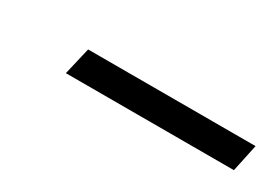

<svg xmlns="http://www.w3.org/2000/svg" viewBox="-14 -804 406 285"><g transform="rotate(30 189.5 -661.5)"><path d="M81 -638 92 -685H379L369 -638Z"/></g></svg>

Font: Saira Light
Style: Italic
Weight: 300
Italic angle: -12°
Designer: Hector Gatti with collaboration of the Omnibus-Type team
Foundry: Omnibus-Type
Version: Version 1.100; ttfautohint (v1.8.3)